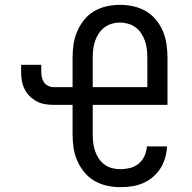

<svg xmlns="http://www.w3.org/2000/svg" viewBox="-20 -763 790 791"><path d="M476 8Q448 8 420.5 2Q393 -4 369 -18Q345 -32 327 -54Q309 -76 298 -101.5Q287 -127 283 -154.5Q279 -182 279 -210V-331H201Q183 -331 165 -334Q147 -337 131 -345.5Q115 -354 102 -367Q89 -380 81 -396.5Q73 -413 70 -431Q67 -449 67 -467V-496H150V-467Q150 -456 152.5 -444.5Q155 -433 161.5 -423.5Q168 -414 179 -409Q190 -404 201 -404H279V-525Q279 -553 283 -580.5Q287 -608 298 -633.5Q309 -659 326.5 -681Q344 -703 368 -717Q392 -731 419.5 -737Q447 -743 475 -743Q502 -743 529.5 -737Q557 -731 581 -717Q605 -703 623 -681Q641 -659 651.5 -633.5Q662 -608 666 -580.5Q670 -553 670 -525V-331H362V-210Q362 -193 364 -175.5Q366 -158 371.5 -141.5Q377 -125 386.5 -110.5Q396 -96 410 -85.5Q424 -75 441 -70.5Q458 -66 476 -66Q496 -66 516 -71Q536 -76 551.5 -89Q567 -102 575.5 -121Q584 -140 585 -160H668Q667 -136 660.5 -113Q654 -90 641 -69.5Q628 -49 609.5 -33.5Q591 -18 569 -8.5Q547 1 523.5 4.5Q500 8 476 8ZM587 -404V-525Q587 -542 585 -559.5Q583 -577 577.5 -593.5Q572 -610 562.5 -624.5Q553 -639 539.5 -649.5Q526 -660 509 -665Q492 -670 475 -670Q457 -670 440 -665Q423 -660 409.5 -649.5Q396 -639 386.5 -624.5Q377 -610 371.5 -593.5Q366 -577 364 -559.5Q362 -542 362 -525V-404Z"/></svg>

Font: Zed Sans Extended
Style: Regular
Weight: 400
Width: 7
Designer: Belleve Invis
Foundry: Belleve Invis
Version: Version 1.0.0; ttfautohint (v1.8.4)